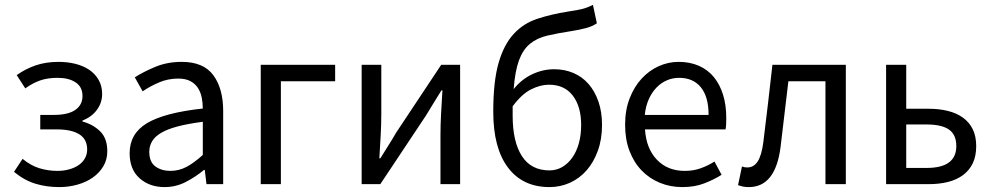

<svg xmlns="http://www.w3.org/2000/svg" viewBox="-20 -750 4038 782"><path d="M221 12Q170 12 125 -1.5Q80 -15 37 -50L72 -103Q106 -75 141.5 -64.5Q177 -54 214 -54Q239 -54 261 -60Q283 -66 299.5 -77Q316 -88 325.5 -104.5Q335 -121 335 -141Q335 -183 303 -203Q271 -223 211 -223H144V-282H199Q258 -282 287 -302.5Q316 -323 316 -359Q316 -396 288 -414.5Q260 -433 215 -433Q173 -433 142.5 -422Q112 -411 83 -390L48 -444Q83 -469 124.5 -483.5Q166 -498 219 -498Q255 -498 287 -490Q319 -482 343 -466Q367 -450 381.5 -425Q396 -400 396 -367Q396 -332 375 -303Q354 -274 316 -259V-255Q358 -244 387.5 -215.5Q417 -187 417 -134Q417 -100 401 -73Q385 -46 358 -27Q331 -8 295.5 2Q260 12 221 12Z M650 12Q589 12 548.5 -24Q508 -60 508 -126Q508 -206 579 -248.5Q650 -291 806 -308Q806 -331 801.5 -353Q797 -375 786 -392Q775 -409 755.5 -419.5Q736 -430 706 -430Q664 -430 627 -414Q590 -398 561 -378L529 -435Q563 -457 612 -477.5Q661 -498 720 -498Q809 -498 849 -443.5Q889 -389 889 -298V0H821L814 -58H811Q776 -29 736 -8.5Q696 12 650 12ZM674 -54Q709 -54 740 -70.5Q771 -87 806 -119V-254Q745 -246 703.5 -235Q662 -224 636.5 -209Q611 -194 599.5 -174.5Q588 -155 588 -132Q588 -90 613 -72Q638 -54 674 -54Z M1042 0V-486H1345V-419H1124V0Z M1453 0V-486H1533V-284Q1533 -245 1530.5 -198.5Q1528 -152 1525 -105H1529Q1543 -128 1561.5 -157Q1580 -186 1593 -209L1777 -486H1854V0H1774V-202Q1774 -241 1776.5 -287.5Q1779 -334 1782 -382H1778Q1764 -359 1745.5 -329.5Q1727 -300 1714 -278L1529 0Z M2218 12Q2109 12 2049 -67.5Q1989 -147 1989 -295Q1989 -418 2010.5 -493Q2032 -568 2072 -611.5Q2112 -655 2168.5 -673.5Q2225 -692 2294 -703Q2314 -706 2328 -708.5Q2342 -711 2353.5 -714Q2365 -717 2374.5 -721Q2384 -725 2395 -730L2411 -655Q2391 -642 2366.5 -635.5Q2342 -629 2311 -624Q2252 -615 2209.5 -605Q2167 -595 2138.5 -571.5Q2110 -548 2094 -505Q2078 -462 2072 -387Q2104 -427 2147.5 -447.5Q2191 -468 2237 -468Q2280 -468 2316 -452.5Q2352 -437 2377.5 -407.5Q2403 -378 2417.5 -336Q2432 -294 2432 -241Q2432 -183 2415 -136Q2398 -89 2369 -56Q2340 -23 2301 -5.5Q2262 12 2218 12ZM2218 -56Q2246 -56 2269.5 -69.5Q2293 -83 2310.5 -107.5Q2328 -132 2337.5 -166Q2347 -200 2347 -241Q2347 -316 2313 -360.5Q2279 -405 2216 -405Q2181 -405 2143 -386Q2105 -367 2068 -317V-279Q2068 -173 2105.5 -114.5Q2143 -56 2218 -56Z M2759 12Q2710 12 2667.5 -5.5Q2625 -23 2593.5 -55.5Q2562 -88 2544 -135Q2526 -182 2526 -242Q2526 -302 2544.5 -349.5Q2563 -397 2593.5 -430Q2624 -463 2663 -480.5Q2702 -498 2744 -498Q2790 -498 2826.5 -482Q2863 -466 2887.5 -436Q2912 -406 2925 -364Q2938 -322 2938 -270Q2938 -257 2937.5 -244.5Q2937 -232 2935 -223H2607Q2612 -145 2655.5 -99.5Q2699 -54 2769 -54Q2804 -54 2833.5 -64.5Q2863 -75 2890 -92L2919 -38Q2887 -18 2848 -3Q2809 12 2759 12ZM2606 -282H2866Q2866 -356 2834.5 -394.5Q2803 -433 2746 -433Q2720 -433 2696.5 -423Q2673 -413 2654 -393.5Q2635 -374 2622.5 -346Q2610 -318 2606 -282Z M3030 12Q3016 12 3006.5 10Q2997 8 2986 4L3002 -72Q3007 -70 3012 -69Q3017 -68 3024 -68Q3050 -68 3066 -92.5Q3082 -117 3089 -171Q3099 -250 3108 -328.5Q3117 -407 3126 -486H3425V0H3342V-419H3191Q3183 -352 3175 -284.5Q3167 -217 3159 -150Q3138 12 3030 12Z M3589 0V-486H3671V-307H3763Q3806 -307 3841.5 -298Q3877 -289 3902.5 -270.5Q3928 -252 3942 -223.5Q3956 -195 3956 -155Q3956 -114 3942 -85Q3928 -56 3902.5 -37Q3877 -18 3841.5 -9Q3806 0 3763 0ZM3671 -66H3754Q3875 -66 3875 -155Q3875 -201 3845.5 -222Q3816 -243 3754 -243H3671Z"/></svg>

Font: SourceSansPro
Style: Book
Weight: 400
Designer: Paul D. Hunt
Foundry: Adobe Systems Incorporated
Version: Version 2.021;PS 2.000;hotconv 1.0.86;makeotf.lib2.5.63406